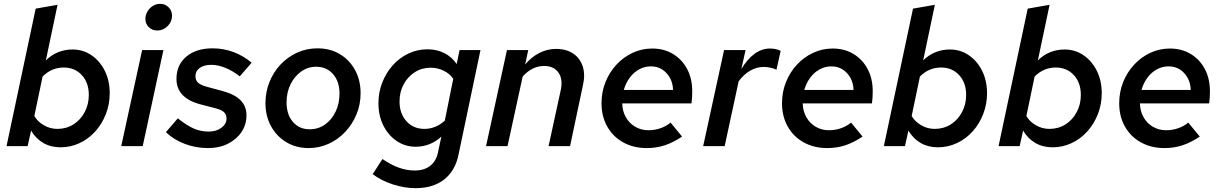

<svg xmlns="http://www.w3.org/2000/svg" viewBox="-20 -762 6372 1001"><path d="M296 6Q245 6 206 -16.5Q167 -39 142 -81L124 0H14L166 -717L280 -737L219 -447Q247 -475 282.5 -489.5Q318 -504 358 -504Q413 -504 457 -474Q501 -444 526.5 -392.5Q552 -341 552 -276Q552 -219 532 -167.5Q512 -116 477 -77Q442 -38 395 -16Q348 6 296 6ZM279 -90Q326 -90 363 -113.5Q400 -137 421.5 -177.5Q443 -218 443 -267Q443 -331 406.5 -370.5Q370 -410 312 -410Q281 -410 253.5 -398.5Q226 -387 202 -363L159 -157Q177 -127 209.5 -108.5Q242 -90 279 -90Z M800 -603Q773 -603 755.5 -620.5Q738 -638 738 -664Q738 -684 749 -702.5Q760 -721 777.5 -731.5Q795 -742 815 -742Q841 -742 859 -724Q877 -706 877 -680Q877 -649 854 -626Q831 -603 800 -603ZM612 0 721 -501H832L724 0Z M1065 10Q1001 10 943 -12Q885 -34 845 -73L907 -145Q955 -107 991 -91.5Q1027 -76 1068 -76Q1108 -76 1134.5 -96Q1161 -116 1161 -144Q1161 -165 1147.5 -177.5Q1134 -190 1102 -198L1017 -220Q959 -237 929.5 -269.5Q900 -302 900 -351Q900 -423 951 -466.5Q1002 -510 1088 -510Q1145 -510 1196.5 -491Q1248 -472 1292 -435L1230 -364Q1193 -393 1154.5 -408.5Q1116 -424 1082 -424Q1044 -424 1021.5 -408Q999 -392 999 -365Q999 -344 1012 -331.5Q1025 -319 1057 -310L1142 -287Q1204 -270 1234.5 -239Q1265 -208 1265 -161Q1265 -112 1239 -73.5Q1213 -35 1168 -12.5Q1123 10 1065 10Z M1589 10Q1524 10 1473 -20.5Q1422 -51 1393 -104Q1364 -157 1364 -224Q1364 -283 1385 -335Q1406 -387 1443 -426Q1480 -465 1529 -487.5Q1578 -510 1635 -510Q1701 -510 1751.5 -480Q1802 -450 1831 -397Q1860 -344 1860 -276Q1860 -217 1838.5 -165.5Q1817 -114 1780 -74.5Q1743 -35 1693.5 -12.5Q1644 10 1589 10ZM1595 -88Q1639 -88 1674 -112.5Q1709 -137 1729.5 -179.5Q1750 -222 1750 -274Q1750 -337 1716.5 -375.5Q1683 -414 1628 -414Q1585 -414 1550 -389Q1515 -364 1494.5 -322Q1474 -280 1474 -228Q1474 -165 1507 -126.5Q1540 -88 1595 -88Z M2147 219Q2089 219 2028.5 199.5Q1968 180 1923 146L1974 67Q2060 127 2142 127Q2192 127 2223.5 102Q2255 77 2264 30L2281 -50Q2255 -25 2220.5 -11Q2186 3 2147 3Q2092 3 2048 -27Q2004 -57 1978.5 -108Q1953 -159 1953 -224Q1953 -281 1973 -332Q1993 -383 2028 -422Q2063 -461 2109.5 -483Q2156 -505 2209 -505Q2258 -505 2297 -485Q2336 -465 2361 -428L2376 -501H2485L2371 42Q2354 128 2296 173.5Q2238 219 2147 219ZM2193 -90Q2222 -90 2249 -101Q2276 -112 2299 -133L2343 -351Q2325 -378 2293 -393.5Q2261 -409 2225 -409Q2179 -409 2142.5 -385.5Q2106 -362 2084.5 -322.5Q2063 -283 2063 -233Q2063 -170 2099 -130Q2135 -90 2193 -90Z M2514 0 2623 -501H2734L2718 -426Q2752 -466 2793 -486.5Q2834 -507 2879 -507Q2932 -507 2968 -483Q3004 -459 3018 -416Q3032 -373 3019 -317L2952 0H2840L2903 -290Q2916 -348 2892 -383Q2868 -418 2816 -418Q2785 -418 2757 -404Q2729 -390 2705 -363L2626 0Z M3352 10Q3283 10 3229.5 -19.5Q3176 -49 3146 -102Q3116 -155 3116 -224Q3116 -282 3136.5 -333.5Q3157 -385 3193.5 -424.5Q3230 -464 3278 -486.5Q3326 -509 3380 -509Q3442 -509 3489 -480.5Q3536 -452 3562.5 -402Q3589 -352 3589 -286Q3589 -269 3588 -253.5Q3587 -238 3585 -223H3224Q3225 -183 3242.5 -151.5Q3260 -120 3291 -101.5Q3322 -83 3361 -83Q3393 -83 3423.5 -93.5Q3454 -104 3476 -123L3536 -50Q3490 -19 3446 -4.5Q3402 10 3352 10ZM3232 -293H3489Q3488 -329 3472.5 -356.5Q3457 -384 3432 -400Q3407 -416 3373 -416Q3341 -416 3312.5 -400.5Q3284 -385 3263.5 -357.5Q3243 -330 3232 -293Z M3646 0 3755 -501H3867L3845 -402Q3877 -455 3914.5 -482Q3952 -509 3994 -509Q4026 -509 4050 -497L4028 -398Q4019 -404 3999.5 -408.5Q3980 -413 3962 -413Q3925 -413 3891 -393.5Q3857 -374 3831 -338L3758 0Z M4293 10Q4224 10 4170.5 -19.5Q4117 -49 4087 -102Q4057 -155 4057 -224Q4057 -282 4077.5 -333.5Q4098 -385 4134.5 -424.5Q4171 -464 4219 -486.5Q4267 -509 4321 -509Q4383 -509 4430 -480.5Q4477 -452 4503.5 -402Q4530 -352 4530 -286Q4530 -269 4529 -253.5Q4528 -238 4526 -223H4165Q4166 -183 4183.5 -151.5Q4201 -120 4232 -101.5Q4263 -83 4302 -83Q4334 -83 4364.5 -93.5Q4395 -104 4417 -123L4477 -50Q4431 -19 4387 -4.5Q4343 10 4293 10ZM4173 -293H4430Q4429 -329 4413.5 -356.5Q4398 -384 4373 -400Q4348 -416 4314 -416Q4282 -416 4253.5 -400.5Q4225 -385 4204.5 -357.5Q4184 -330 4173 -293Z M4870 6Q4819 6 4780 -16.5Q4741 -39 4716 -81L4698 0H4588L4740 -717L4854 -737L4793 -447Q4821 -475 4856.5 -489.5Q4892 -504 4932 -504Q4987 -504 5031 -474Q5075 -444 5100.5 -392.5Q5126 -341 5126 -276Q5126 -219 5106 -167.5Q5086 -116 5051 -77Q5016 -38 4969 -16Q4922 6 4870 6ZM4853 -90Q4900 -90 4937 -113.5Q4974 -137 4995.5 -177.5Q5017 -218 5017 -267Q5017 -331 4980.5 -370.5Q4944 -410 4886 -410Q4855 -410 4827.5 -398.5Q4800 -387 4776 -363L4733 -157Q4751 -127 4783.5 -108.5Q4816 -90 4853 -90Z M5468 6Q5417 6 5378 -16.5Q5339 -39 5314 -81L5296 0H5186L5338 -717L5452 -737L5391 -447Q5419 -475 5454.5 -489.5Q5490 -504 5530 -504Q5585 -504 5629 -474Q5673 -444 5698.5 -392.5Q5724 -341 5724 -276Q5724 -219 5704 -167.5Q5684 -116 5649 -77Q5614 -38 5567 -16Q5520 6 5468 6ZM5451 -90Q5498 -90 5535 -113.5Q5572 -137 5593.5 -177.5Q5615 -218 5615 -267Q5615 -331 5578.5 -370.5Q5542 -410 5484 -410Q5453 -410 5425.5 -398.5Q5398 -387 5374 -363L5331 -157Q5349 -127 5381.5 -108.5Q5414 -90 5451 -90Z M6051 10Q5982 10 5928.5 -19.5Q5875 -49 5845 -102Q5815 -155 5815 -224Q5815 -282 5835.5 -333.5Q5856 -385 5892.5 -424.5Q5929 -464 5977 -486.5Q6025 -509 6079 -509Q6141 -509 6188 -480.5Q6235 -452 6261.5 -402Q6288 -352 6288 -286Q6288 -269 6287 -253.5Q6286 -238 6284 -223H5923Q5924 -183 5941.5 -151.5Q5959 -120 5990 -101.5Q6021 -83 6060 -83Q6092 -83 6122.5 -93.5Q6153 -104 6175 -123L6235 -50Q6189 -19 6145 -4.5Q6101 10 6051 10ZM5931 -293H6188Q6187 -329 6171.5 -356.5Q6156 -384 6131 -400Q6106 -416 6072 -416Q6040 -416 6011.5 -400.5Q5983 -385 5962.5 -357.5Q5942 -330 5931 -293Z"/></svg>

Font: Red Hat Text SemiBold
Style: Italic
Weight: 600
Italic angle: -12°
Designer: Pentagram, MCKL
Foundry: Pentagram, MCKL
Version: Version 1.023